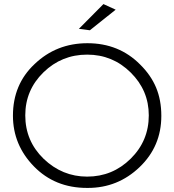

<svg xmlns="http://www.w3.org/2000/svg" viewBox="-20 -917 854 942"><path d="M411.5 5H406.5Q249.5 5 146.5 -100.5Q43.5 -206 43.5 -349.5Q43.5 -503 149.5 -602.5Q256.5 -705 409 -705Q563.5 -705 667 -601Q720 -549 745.8 -487.5Q771.5 -426 771.5 -348.5Q771.5 -199 664.8 -97Q558 5 411.5 5ZM407.5 -50.5Q532 -50.5 621 -138.2Q710 -226 710 -351Q710 -473.5 621.2 -561.2Q532.5 -649 407.5 -649Q282.5 -649 193.2 -562Q104 -475 104 -351Q104 -225.5 194 -138Q285.5 -50.5 407.5 -50.5ZM421 -768.5 367 -775.5 487.5 -897 547.5 -869.5Z"/></svg>

Font: Argentum Novus Light
Style: Regular
Weight: 300
Designer: Julieta Ulanovsky (font) & Cristiano Sobral (main changes)
Foundry: Julieta Ulanovsky (font) & Cristiano Sobral (main changes)
Version: Version 3.00;November 27, 2020;FontCreator 13.0.0.2655 64-bi